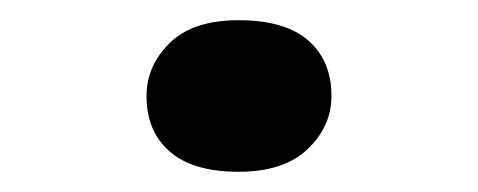

<svg xmlns="http://www.w3.org/2000/svg" viewBox="-20 -159 473 190"><path d="M216 11Q171 11 148 -9Q125 -29 125 -64Q125 -94 148 -116.5Q171 -139 216 -139Q262 -139 285 -119Q308 -99 308 -64Q308 -34 284.5 -11.5Q261 11 216 11Z"/></svg>

Font: Lexend Mega
Style: Regular
Weight: 400
Designer: Bonnie Shaver-Troup, Thomas Jockin
Foundry: Lexend
Version: Version 1.007